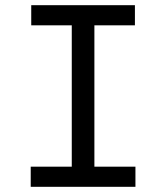

<svg xmlns="http://www.w3.org/2000/svg" viewBox="-20 -720 640 740"><path d="M98.4 0H502V-77.6H343.8V-622.4H500V-700H100.4V-622.4H256.6V-77.6H98.4Z"/></svg>

Font: CommitMonoV143 ExtLt
Style: Regular
Weight: 200
Monospace: yes
Designer: Eigil Nikolajsen
Foundry: Eigil Nikolajsen
Version: Version 1.143